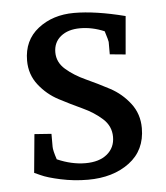

<svg xmlns="http://www.w3.org/2000/svg" viewBox="-45 -581 547 632"><g transform="rotate(-5 228.5 -264.5)"><path d="M114 -107Q114 -95 124 -65Q172 -44 217.5 -44Q263 -44 289 -65.5Q315 -87 315 -122.5Q315 -158 288 -182.5Q261 -207 223 -224.5Q185 -242 147 -262Q109 -282 82 -316.5Q55 -351 55 -397Q55 -464 103.5 -502Q152 -540 222.5 -540Q293 -540 391 -515L380 -389L328 -394V-435Q328 -439 318 -471Q278 -488 238 -488Q198 -488 174 -468.5Q150 -449 150 -416Q150 -383 177 -359.5Q204 -336 242.5 -318.5Q281 -301 319.5 -280.5Q358 -260 385 -225Q412 -190 412 -143Q412 -70 358 -29.5Q304 11 221 11Q175 11 131 1.5Q87 -8 66 -18L46 -27L58 -154L114 -150Z"/></g></svg>

Font: Andada SC
Style: Regular
Weight: 400
Designer: Carolina Giovagnoli
Foundry: Carolina Giovagnoli
Version: Version 1.003